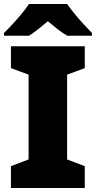

<svg xmlns="http://www.w3.org/2000/svg" viewBox="-21 -947 483 967"><path d="M406 0H34V-110L123 -144V-571L34 -604V-714H406V-604L317 -571V-144L406 -110ZM317 -927Q333 -904 355.5 -876.5Q378 -849 401.5 -823.5Q425 -798 442 -781V-767H318Q292 -782 269 -800Q246 -818 220 -840Q194 -818 172.5 -801Q151 -784 125 -767H-1V-781Q18 -799 41.5 -824.5Q65 -850 87.5 -877Q110 -904 125 -927Z"/></svg>

Font: Noto Kufi Arabic Black
Style: Regular
Weight: 900
Designer: Monotype Design Team, David Williams, Khaled Hosny
Foundry: Google LLC
Version: Version 2.109; ttfautohint (v1.8.4.7-5d5b)